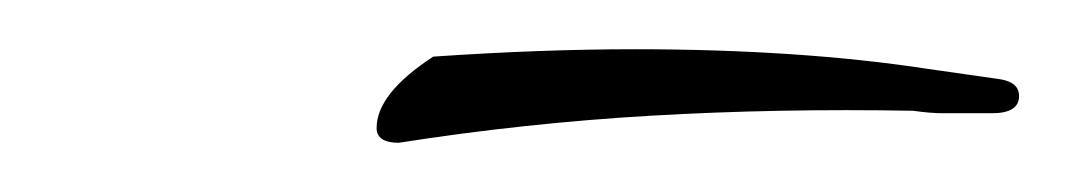

<svg xmlns="http://www.w3.org/2000/svg" viewBox="-20 -271 434 78"><path d="M142 -213Q133 -213 133 -219Q133 -233 156 -248Q200 -251 238 -251Q271 -251 301 -249Q331 -247 357 -243L385 -239Q394 -238 394 -232Q394 -225 383 -225H372Q368 -225 363 -225Q358 -225 351 -226Q296 -227 244.5 -224Q193 -221 142 -213Z"/></svg>

Font: Whisper
Style: Regular
Weight: 400
Designer: Robert E. Leuschke
Foundry: Robert E. Leuschke
Version: Version 1.010; ttfautohint (v1.8.4.7-5d5b)